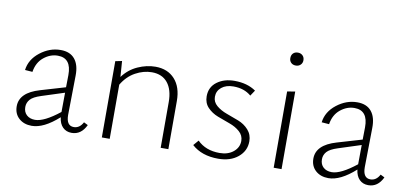

<svg xmlns="http://www.w3.org/2000/svg" viewBox="-62 -812 2142 1009"><g transform="rotate(10 1009.0 -307.0)"><path d="M413 -62 435 -51Q409 4 358 4Q329 4 310.5 -14.5Q292 -33 288 -67Q209 4 145 4Q103 4 76.5 -20Q50 -44 50 -84Q50 -157 156 -188L288 -227L289 -292Q290 -383 217 -383Q177 -383 142.5 -355Q108 -327 100 -276L60 -279Q67 -336 117.5 -375.5Q168 -415 227 -415Q277 -415 302.5 -384Q328 -353 327 -296L324 -86Q324 -28 364 -28Q395 -28 413 -62ZM95 -88Q95 -61 112 -45.5Q129 -30 157 -30Q205 -30 287 -95L288 -198L167 -159Q126 -146 110.5 -128.5Q95 -111 95 -88Z M733 -415Q798 -415 836 -373Q874 -331 874 -257V0H833V-244Q833 -310 803.5 -346.5Q774 -383 719 -383Q675 -383 632 -359.5Q589 -336 561 -289V0H519V-407L554 -414L560 -330Q592 -373 639 -394Q686 -415 733 -415Z M1140 4Q1052 4 999 -44L1023 -72Q1068 -27 1142 -27Q1187 -27 1215.5 -50.5Q1244 -74 1244 -109Q1244 -138 1221.5 -158Q1199 -178 1166.5 -189.5Q1134 -201 1101.5 -213.5Q1069 -226 1046.5 -249.5Q1024 -273 1024 -309Q1024 -358 1061.5 -386Q1099 -414 1155 -414Q1223 -414 1269 -382L1249 -352Q1212 -384 1154 -384Q1115 -384 1091 -364.5Q1067 -345 1067 -314Q1067 -286 1089.5 -267Q1112 -248 1144 -236.5Q1176 -225 1208.5 -212.5Q1241 -200 1263.5 -175Q1286 -150 1286 -114Q1286 -63 1245.5 -29.5Q1205 4 1140 4Z M1457 -549Q1441 -549 1431.5 -558.5Q1422 -568 1422 -583Q1422 -599 1431.5 -608.5Q1441 -618 1457 -618Q1472 -618 1482 -608.5Q1492 -599 1492 -583Q1492 -568 1482 -558.5Q1472 -549 1457 -549ZM1436 0V-407L1478 -414V0Z M1996 -62 2018 -51Q1992 4 1941 4Q1912 4 1893.5 -14.5Q1875 -33 1871 -67Q1792 4 1728 4Q1686 4 1659.5 -20Q1633 -44 1633 -84Q1633 -157 1739 -188L1871 -227L1872 -292Q1873 -383 1800 -383Q1760 -383 1725.5 -355Q1691 -327 1683 -276L1643 -279Q1650 -336 1700.5 -375.5Q1751 -415 1810 -415Q1860 -415 1885.5 -384Q1911 -353 1910 -296L1907 -86Q1907 -28 1947 -28Q1978 -28 1996 -62ZM1678 -88Q1678 -61 1695 -45.5Q1712 -30 1740 -30Q1788 -30 1870 -95L1871 -198L1750 -159Q1709 -146 1693.5 -128.5Q1678 -111 1678 -88Z"/></g></svg>

Font: EauTest Light
Style: Regular
Weight: 300
Designer: Christian Thalmann (Catharsis Fonts)
Version: Version 0.001;PS 000.001;hotconv 1.0.88;makeotf.lib2.5.64775